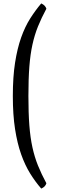

<svg xmlns="http://www.w3.org/2000/svg" viewBox="-20 -920 343 1122"><path d="M221 -900Q245 -889 251 -869Q222 -815 202 -765.5Q182 -716 169.5 -659Q157 -602 151.5 -530Q146 -458 146 -359Q146 -260 151.5 -188Q157 -116 169.5 -59Q182 -2 202 47.5Q222 97 251 151Q245 172 221 182Q186 142 156 93.5Q126 45 103.5 -18.5Q81 -82 68 -165.5Q55 -249 55 -359Q55 -470 68 -553.5Q81 -637 103.5 -700.5Q126 -764 156.5 -812Q187 -860 221 -900Z"/></svg>

Font: Adamina
Style: Regular
Weight: 400
Designer: Cyreal (www.cyreal.org)
Foundry: Cyreal
Version: Version 1.011